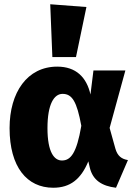

<svg xmlns="http://www.w3.org/2000/svg" viewBox="-20 -864 638 902"><path d="M216 -844 226 -596H337L386 -831ZM249 -551C108 -551 25 -430 25 -262C25 -79 107 18 230 18C310 18 360 -22 395 -106L402 -76C416 -18 458 10 525 18L581 -112C551 -117 532 -131 522 -166L495 -263L569 -533H419L405 -420C387 -501 337 -551 249 -551ZM274 -423C319 -423 341 -387 362 -273C340 -144 312 -110 271 -110C235 -110 203 -148 203 -262C203 -375 234 -423 274 -423Z"/></svg>

Font: Fira Sans ExtraBold
Style: Regular
Weight: 800
Designer: bBox Type GmbH & Carrois Corporate GbR & Edenspiekermann AG
Foundry: bBox Type GmbH & Carrois Corporate GbR & Edenspiekermann AG
Version: Version 4.300;PS 004.300;hotconv 1.0.88;makeotf.lib2.5.64775